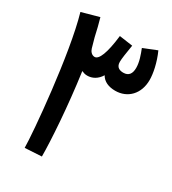

<svg xmlns="http://www.w3.org/2000/svg" viewBox="-169 -771 779 868"><g transform="rotate(30 220.5 -337.0)"><path d="M184 0C184 -79 173 -256 149 -426C158 -422 167 -419 178 -419C204 -419 229 -432 246 -460C260 -435 287 -423 322 -423C386 -423 433 -470 433 -543C433 -576 423 -628 400 -679L330 -651C341 -623 353 -591 353 -560C353 -530 341 -512 313 -512C298 -512 275 -516 275 -547C275 -564 280 -595 287 -638L217 -648C206 -553 187 -509 165 -509C150 -509 139 -522 135 -536L121 -586C114 -619 106 -650 98 -678L8 -653C62 -468 97 -68 97 5Z"/></g></svg>

Font: Noto Sans Arabic ExtCond Med
Style: Regular
Weight: 500
Width: 2
Designer: Monotype Design Team, Nadine Chahine, Nizar Qandah and Khaled Hosny
Foundry: Monotype Imaging Inc.
Version: Version 2.012